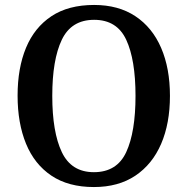

<svg xmlns="http://www.w3.org/2000/svg" viewBox="-20 -745 758 775"><path d="M359 10Q256 10 187.5 -36Q119 -82 85 -165Q51 -248 51 -359Q51 -470 85 -552Q119 -634 187.5 -679.5Q256 -725 360 -725Q458 -725 526.5 -679.5Q595 -634 630.5 -551.5Q666 -469 666 -358Q666 -247 630.5 -164.5Q595 -82 526.5 -36Q458 10 359 10ZM359 -50Q452 -50 489.5 -131Q527 -212 527 -358Q527 -504 489.5 -584.5Q452 -665 360 -665Q268 -665 229.5 -584.5Q191 -504 191 -358Q191 -212 229.5 -131Q268 -50 359 -50Z"/></svg>

Font: Noto Serif Sinhala SemiCondensed SemiBold
Style: Regular
Weight: 600
Width: 4
Designer: Jelle Bosma - Monotype Design Team
Foundry: Monotype Imaging Inc.
Version: Version 2.007; ttfautohint (v1.8.4.7-5d5b)